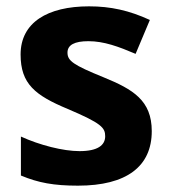

<svg xmlns="http://www.w3.org/2000/svg" viewBox="-20 -576 537 606"><path d="M459 -162C459 -259 400 -294 307 -332C211 -371 193 -384 193 -410C193 -434 215 -446 259 -446C308 -446 354 -429 408 -406L453 -513C388 -543 329 -556 261 -556C130 -556 45 -505 45 -404C45 -311 91 -275 194 -232C300 -187 312 -173 312 -146C312 -118 289 -99 231 -99C179 -99 105 -118 46 -145V-22C101 1 150 10 226 10C380 10 459 -51 459 -162Z"/></svg>

Font: Noto Sans Bassa Vah
Style: Bold
Weight: 700
Designer: Monotype Design Team
Foundry: Monotype Imaging Inc.
Version: Version 2.002